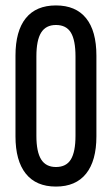

<svg xmlns="http://www.w3.org/2000/svg" viewBox="-20 -681 412 707"><path d="M186 6Q113 6 75 -41.5Q37 -89 37 -179V-476Q37 -567 75 -614Q113 -661 186 -661Q259 -661 297 -614Q335 -567 335 -476V-179Q335 -89 297 -41.5Q259 6 186 6ZM186 -66Q224 -66 241 -94Q258 -122 258 -181V-473Q258 -533 241 -561Q224 -589 186 -589Q149 -589 131.5 -561Q114 -533 114 -473V-181Q114 -122 131.5 -94Q149 -66 186 -66Z"/></svg>

Font: Sofia Sans Extra Condensed Medium
Style: Regular
Weight: 500
Version: Version 4.100